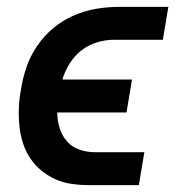

<svg xmlns="http://www.w3.org/2000/svg" viewBox="-20 -540 540 560"><path d="M242 0Q215 0 189.5 -3.5Q164 -7 141 -17.5Q118 -28 99.5 -43.5Q81 -59 67.5 -79.5Q54 -100 46.5 -124Q39 -148 36.5 -173.5Q34 -199 35 -225Q36 -251 41 -278Q46 -311 57 -343.5Q68 -376 88 -405.5Q108 -435 135.5 -458Q163 -481 195.5 -495Q228 -509 261.5 -514.5Q295 -520 328 -520H471L455 -424H312Q288 -424 263 -416.5Q238 -409 217.5 -393Q197 -377 183 -354.5Q169 -332 162 -308H365L349 -212H147Q147 -189 154 -166.5Q161 -144 175.5 -127.5Q190 -111 212 -103.5Q234 -96 258 -96H401L385 0Z"/></svg>

Font: Iosevka SS18
Style: Bold Italic
Weight: 700
Italic angle: -9°
Monospace: yes
Designer: Belleve Invis
Foundry: Belleve Invis
Version: Version 25.1.1; ttfautohint (v1.8.4)